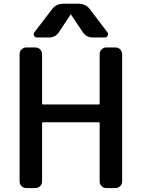

<svg xmlns="http://www.w3.org/2000/svg" viewBox="-20 -1001 734 1000"><path d="M164.1 -753.9Q178.7 -753.9 189 -743.7Q199.2 -733.4 199.2 -718.8V-460.9Q199.2 -457 203.1 -457H494.1Q499 -457 499 -460.9V-718.8Q499 -733.4 509.3 -743.7Q519.5 -753.9 533.2 -753.9H582Q595.7 -753.9 606 -743.7Q616.2 -733.4 616.2 -718.8V-56.6Q616.2 -42 606 -31.7Q595.7 -21.5 582 -21.5H533.2Q519.5 -21.5 509.3 -31.7Q499 -42 499 -56.6V-359.4Q499 -364.3 494.1 -364.3H203.1Q199.2 -364.3 199.2 -359.4V-56.6Q199.2 -42 189 -31.7Q178.7 -21.5 164.1 -21.5H117.2Q102.5 -21.5 92.3 -31.7Q82 -42 82 -56.6V-718.8Q82 -733.4 92.3 -743.7Q102.5 -753.9 117.2 -753.9ZM350.6 -923.8Q350.6 -925.8 348.6 -925.8Q346.7 -925.8 346.7 -923.8L288.1 -835Q269.5 -805.7 234.4 -805.7H171.9Q162.1 -805.7 157.2 -815.4Q155.3 -819.3 155.3 -823.2Q155.3 -828.1 159.2 -833L252 -954.1Q273.4 -981.4 308.6 -981.4H390.6Q425.8 -981.4 447.3 -954.1L539.1 -833Q543 -828.1 543 -823.2Q543 -819.3 541 -815.4Q536.1 -805.7 525.4 -805.7H462.9Q428.7 -805.7 410.2 -835Z"/></svg>

Font: Gen Jyuu GothicL Medium
Style: Regular
Weight: 500
Designer: [Source Han Sans]
Ryoko NISHIZUKA  (kana & ideographs); Paul D. Hunt (Latin, Greek & Cyrillic); Wenlong ZHANG  (bopomofo
Version: Version 1.002.20150607